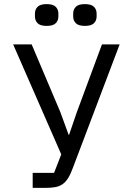

<svg xmlns="http://www.w3.org/2000/svg" viewBox="-20 -914 640 934"><path d="M139 -73H243L278 -163L44 -698H134L273 -370L314 -258H316L354 -369L476 -698H562L334 -96Q323 -66 311 -47Q299 -28 283.5 -17.5Q268 -7 247.5 -3.5Q227 0 199 0H139ZM207 -788Q176 -788 163 -801Q150 -814 150 -834V-848Q150 -868 163 -881Q176 -894 207 -894Q238 -894 251 -881Q264 -868 264 -848V-834Q264 -814 251 -801Q238 -788 207 -788ZM393 -788Q362 -788 349 -801Q336 -814 336 -834V-848Q336 -868 349 -881Q362 -894 393 -894Q424 -894 437 -881Q450 -868 450 -848V-834Q450 -814 437 -801Q424 -788 393 -788Z"/></svg>

Font: IBM Plex Mono
Style: Regular
Weight: 400
Monospace: yes
Designer: Mike Abbink, Paul van der Laan, Pieter van Rosmalen
Foundry: Bold Monday
Version: Version 2.3